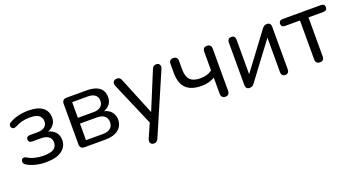

<svg xmlns="http://www.w3.org/2000/svg" viewBox="-47 -1041 3252 1772"><g transform="rotate(-20 1579.0 -155.0)"><path d="M241.5 9Q190 9 141 -3Q92 -15 57 -37.5Q44.5 -45 39.5 -55.2Q34.5 -65.5 35.8 -75.8Q37 -86 43.8 -93.5Q50.5 -101 61.8 -102.2Q73 -103.5 87 -95Q119 -75 159.2 -65.2Q199.5 -55.5 240 -55.5Q312 -55.5 342.8 -76.5Q373.5 -97.5 373.5 -137.5Q373.5 -175.5 347.5 -195.2Q321.5 -215 273.5 -215H186.5Q170 -215 160.5 -223.8Q151 -232.5 151 -247Q151 -261.5 160.5 -269.8Q170 -278 186.5 -278H263.5Q306 -278 331.5 -297.5Q357 -317 357 -352Q357 -388.5 329.8 -409.8Q302.5 -431 239.5 -431Q200 -431 164.2 -422.2Q128.5 -413.5 95.5 -395Q77.5 -386 65 -389.8Q52.5 -393.5 46.8 -405Q41 -416.5 45 -429.5Q49 -442.5 64 -450.5Q104 -473.5 150.8 -484.5Q197.5 -495.5 250 -495.5Q342.5 -495.5 389 -459.2Q435.5 -423 435.5 -358.5Q435.5 -312 403.5 -280.2Q371.5 -248.5 319 -242.5V-255.5Q379.5 -253.5 416 -220.8Q452.5 -188 452.5 -134.5Q452.5 -69.5 399.2 -30.2Q346 9 241.5 9Z M622 0Q601 0 589.8 -11.2Q578.5 -22.5 578.5 -43.5V-443Q578.5 -464 589.8 -475.2Q601 -486.5 622 -486.5H817Q875 -486.5 912.2 -471.8Q949.5 -457 967.5 -428.8Q985.5 -400.5 985.5 -358.5Q985.5 -312 953.2 -280.2Q921 -248.5 868.5 -242.5V-255.5Q930.5 -253.5 966 -220.2Q1001.5 -187 1001.5 -134.5Q1001.5 -72.5 955.5 -36.2Q909.5 0 825 0ZM657.5 -56.5H821.5Q870.5 -56.5 896.8 -77.5Q923 -98.5 923 -138Q923 -178 896.8 -198.8Q870.5 -219.5 821.5 -219.5H657.5ZM657.5 -276H813Q857.5 -276 882.2 -296.5Q907 -317 907 -353.5Q907 -390.5 882.2 -410.2Q857.5 -430 813 -430H657.5Z M1236.5 187Q1221 187 1211.5 178.8Q1202 170.5 1200.8 157Q1199.5 143.5 1205.5 129L1274 -26V10L1083 -434.5Q1076.5 -450.5 1078.5 -463.8Q1080.5 -477 1091 -485.2Q1101.5 -493.5 1120 -493.5Q1136 -493.5 1145.2 -486Q1154.5 -478.5 1162 -460L1324.5 -62H1297.5L1462 -460.5Q1469.5 -479 1479.2 -486.2Q1489 -493.5 1506.5 -493.5Q1522.5 -493.5 1531.2 -485.2Q1540 -477 1541.8 -464Q1543.5 -451 1536.5 -435.5L1282 154Q1273.5 173 1263.5 180Q1253.5 187 1236.5 187Z M2004.5 7Q1984.5 7 1973.8 -4.8Q1963 -16.5 1963 -37.5V-195.5Q1935 -179 1903 -170.5Q1871 -162 1835 -162Q1730.5 -162 1680.8 -211.8Q1631 -261.5 1631 -363V-451Q1631 -472 1641.8 -482.8Q1652.5 -493.5 1672.5 -493.5Q1692.5 -493.5 1703.5 -482.8Q1714.5 -472 1714.5 -451V-369Q1714.5 -297.5 1745.5 -264.8Q1776.5 -232 1845.5 -232Q1881 -232 1908.8 -240Q1936.5 -248 1962 -266V-449.5Q1962 -493.5 2004 -493.5Q2024.5 -493.5 2035 -482.2Q2045.5 -471 2045.5 -449.5V-37.5Q2045.5 -16.5 2035.5 -4.8Q2025.5 7 2004.5 7Z M2243 7Q2231 7 2222.2 2.5Q2213.5 -2 2209 -12.2Q2204.5 -22.5 2204.5 -38V-452.5Q2204.5 -472.5 2214.8 -483Q2225 -493.5 2243 -493.5Q2261 -493.5 2270.8 -483Q2280.5 -472.5 2280.5 -452.5V-80H2255.5L2544.5 -466.5Q2552.5 -477.5 2563.5 -485.5Q2574.5 -493.5 2592.5 -493.5Q2605 -493.5 2613.2 -489Q2621.5 -484.5 2626 -474.8Q2630.5 -465 2630.5 -449V-34Q2630.5 -15 2620.8 -4Q2611 7 2593 7Q2574 7 2564.2 -4Q2554.5 -15 2554.5 -34V-407H2580L2290.5 -20Q2283 -9.5 2272.2 -1.2Q2261.5 7 2243 7Z M2933 7Q2913 7 2902 -4.2Q2891 -15.5 2891 -36V-419H2745.5Q2707.5 -419 2707.5 -453Q2707.5 -468.5 2717.8 -477.5Q2728 -486.5 2745.5 -486.5H3120Q3158 -486.5 3158 -453Q3158 -436.5 3148.2 -427.8Q3138.5 -419 3120 -419H2974.5V-36Q2974.5 -15.5 2964.2 -4.2Q2954 7 2933 7Z"/></g></svg>

Font: Nunito ExtraLight
Style: Regular
Weight: 200
Designer: Vernon Adams
Foundry: Vernon Adams
Version: Version 3.602;April 4, 2023;FontCreator 14.0.0.2856 64-bit